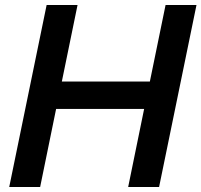

<svg xmlns="http://www.w3.org/2000/svg" viewBox="-20 -750 808 770"><path d="M768 -730H644L581 -423H228L291 -730H167L17 0H141L205 -313H558L494 0H618Z"/></svg>

Font: Nacelle SemiBold
Style: Italic
Weight: 600
Italic angle: -12°
Designer: Sora Sagano
Foundry: Sora Sagano
Version: Version 1.000;FEAKit 1.0